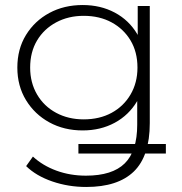

<svg xmlns="http://www.w3.org/2000/svg" viewBox="-20 -546 726 764"><path d="M323 198Q252 198 188 176Q124 154 84 115L111 77Q150 113 204.5 133Q259 153 322 153Q427 153 476.5 104Q526 55 526 -50V-195L536 -273L528 -351V-522H576V-56Q576 75 512.5 136.5Q449 198 323 198ZM292 65V27H640V65ZM309 -27Q235 -27 176.5 -59Q118 -91 83.5 -147.5Q49 -204 49 -277Q49 -351 83.5 -407Q118 -463 176.5 -494.5Q235 -526 309 -526Q380 -526 436.5 -496Q493 -466 526 -410.5Q559 -355 559 -277Q559 -200 526 -144Q493 -88 436.5 -57.5Q380 -27 309 -27ZM313 -71Q376 -71 424 -97Q472 -123 499.5 -170Q527 -217 527 -277Q527 -339 499.5 -385Q472 -431 424 -457Q376 -483 313 -483Q252 -483 203.5 -457Q155 -431 127.5 -385Q100 -339 100 -277Q100 -217 127.5 -170Q155 -123 203.5 -97Q252 -71 313 -71Z"/></svg>

Font: Modern
Style: Regular
Weight: 300
Designer: Julieta Ulanovsky
Foundry: Julieta Ulanovsky
Version: Version 8.000